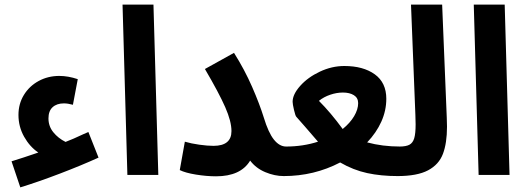

<svg xmlns="http://www.w3.org/2000/svg" viewBox="-20 -758 2286 832"><path d="M407 -75Q332 -41 239 -5.5Q146 30 68 54L30 -59Q79 -74 146 -97Q109 -122 84.5 -165.5Q60 -209 60 -260Q60 -308 83.5 -346.5Q107 -385 147.5 -407Q188 -429 237 -429Q275 -429 317 -415L296 -304Q274 -310 257 -310Q226 -310 208 -293.5Q190 -277 190 -245Q190 -211 211 -185Q232 -159 264 -143Q298 -156 340 -176L363 -186Z M511 -738H645L666 0H532Z M1281 -61Q1281 -30 1262.5 -12.5Q1244 5 1210 5Q1170 5 1129.5 -12Q1089 -29 1064 -62Q1023 6 916 6Q875 6 829 -1.5Q783 -9 759 -21L781 -144Q808 -136 843.5 -131Q879 -126 905 -126Q983 -126 983 -190Q983 -232 956 -293.5Q929 -355 868 -459L994 -529Q1040 -456 1072.5 -381.5Q1105 -307 1123 -249Q1143 -183 1167 -153Q1191 -123 1220 -123Q1249 -123 1265 -105.5Q1281 -88 1281 -61Z M1774 -60Q1774 -30 1755 -12.5Q1736 5 1704 5Q1631 5 1571 -8Q1511 -21 1454 -54Q1341 5 1209 5L1219 -123Q1293 -123 1358 -144Q1291 -222 1264 -252Q1260 -256 1254 -281.5Q1248 -307 1248 -317Q1248 -349 1281 -386Q1314 -423 1366 -447.5Q1418 -472 1472 -472Q1554 -472 1604 -436Q1654 -400 1654 -330Q1654 -279 1632.5 -231Q1611 -183 1571 -141Q1637 -123 1714 -123Q1742 -123 1758 -105.5Q1774 -88 1774 -60ZM1465 -199Q1497 -225 1514.5 -254.5Q1532 -284 1532 -311Q1532 -334 1513.5 -345.5Q1495 -357 1466 -357Q1439 -357 1411 -347.5Q1383 -338 1362 -321Q1413 -270 1465 -199Z M1711 -123Q1740 -123 1754.5 -131Q1769 -139 1775 -159Q1781 -179 1781 -219Q1781 -245 1780 -260L1761 -738H1896L1916 -248Q1917 -234 1917 -209Q1917 -138 1899.5 -91.5Q1882 -45 1835 -20Q1788 5 1702 5Z M2033 -738H2167L2188 0H2054Z"/></svg>

Font: Noto Sans Arabic Cond
Style: Bold
Weight: 700
Width: 3
Designer: Nadine Chahine
Foundry: Monotype Imaging Inc.
Version: Version 1.001